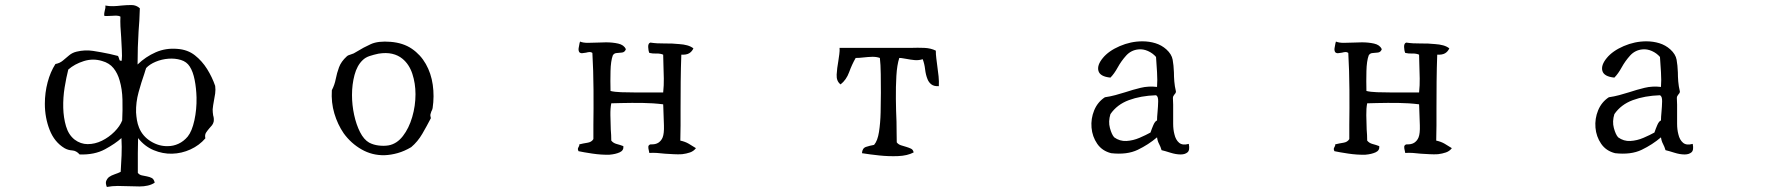

<svg xmlns="http://www.w3.org/2000/svg" viewBox="-20 -651 7040 762"><path d="M834 -310Q836 -295 834 -280Q832 -265 829 -251Q827 -242 826 -233.5Q825 -225 824 -217Q824 -211 824.5 -205Q825 -199 826 -193Q828 -187 828.5 -180.5Q829 -174 828 -168Q826 -160 821.5 -154Q817 -148 811 -142Q804 -134 798 -125Q792 -116 795 -102Q771 -74 736 -58Q701 -42 663 -41Q626 -40 590 -55Q554 -70 528 -103Q527 -74 527 -43Q527 -12 527 12Q527 18 527 24Q527 30 527 35Q533 43 543 45Q553 47 563 49Q574 51 582.5 55.5Q591 60 594 74Q582 82 566.5 85.5Q551 89 534 89Q524 89 513 88.5Q502 88 491 88Q470 87 447.5 87Q425 87 404 91Q398 76 401.5 67Q405 58 412 52Q422 45 435.5 40.5Q449 36 459 31Q461 -1 462.5 -34.5Q464 -68 462 -103Q438 -81 396.5 -58.5Q355 -36 296 -38Q283 -53 266.5 -54Q250 -55 236 -63Q196 -87 177 -135.5Q158 -184 158 -239Q158 -283 169 -324.5Q180 -366 200 -397Q217 -400 229.5 -410.5Q242 -421 254.5 -431.5Q267 -442 284 -446Q317 -454 349.5 -449Q382 -444 415 -437Q423 -435 431.5 -433Q440 -431 448 -429Q450 -427 452 -420Q453 -416 454.5 -412.5Q456 -409 463 -410Q465 -428 463.5 -452.5Q462 -477 461 -502Q459 -525 458 -546.5Q457 -568 458 -585Q451 -589 440.5 -589Q430 -589 419 -588Q412 -588 406 -587.5Q400 -587 394 -588Q393 -595 394 -600Q395 -605 396 -610Q397 -614 398 -618.5Q399 -623 398 -629Q414 -626 430 -626.5Q446 -627 462 -629Q483 -631 502 -631Q521 -631 535 -618Q534 -592 533 -569.5Q532 -547 530 -527Q528 -494 527 -463Q526 -432 526 -395Q558 -426 598 -443.5Q638 -461 684 -457Q725 -454 753.5 -431.5Q782 -409 802 -377Q822 -345 834 -310ZM760 -264Q759 -301 752.5 -334Q746 -367 733 -387Q721 -406 698 -413Q675 -420 648.5 -418Q622 -416 598 -406Q574 -396 560 -381Q558 -376 556.5 -370.5Q555 -365 553 -359Q541 -325 530 -285Q519 -245 520 -205Q521 -189 523.5 -174Q526 -159 532 -144Q546 -110 578.5 -90Q611 -70 646 -71Q668 -71 688.5 -80.5Q709 -90 725 -109Q742 -130 751.5 -173.5Q761 -217 760 -264ZM465 -173Q467 -214 466 -255.5Q465 -297 455 -331Q447 -360 430.5 -380.5Q414 -401 385 -409Q349 -420 312.5 -408.5Q276 -397 251 -375Q243 -344 236.5 -304Q230 -264 231 -223Q232 -184 242 -150Q252 -116 276 -97Q300 -79 328 -79Q357 -79 384.5 -92.5Q412 -106 434 -128Q456 -150 465 -173Z M1697 -222Q1696 -218 1695 -215Q1694 -212 1692 -209Q1690 -204 1688.5 -198Q1687 -192 1690 -182Q1674 -151 1656 -120Q1638 -89 1612 -67Q1585 -51 1558.5 -43.5Q1532 -36 1506 -35Q1457 -34 1415 -58Q1373 -82 1344 -122Q1320 -157 1307 -200.5Q1294 -244 1297 -293Q1308 -314 1312.5 -337.5Q1317 -361 1325.5 -384Q1334 -407 1356 -427Q1361 -432 1372.5 -435Q1384 -438 1394 -445Q1423 -463 1452 -476Q1481 -489 1530 -485Q1580 -481 1614.5 -457.5Q1649 -434 1670 -397Q1691 -360 1697.5 -314.5Q1704 -269 1697 -222ZM1629 -277Q1629 -320 1616.5 -358Q1604 -396 1577 -418Q1560 -432 1536.5 -437.5Q1513 -443 1482 -438Q1463 -434 1446.5 -428.5Q1430 -423 1419 -412Q1397 -391 1387 -353.5Q1377 -316 1377 -274Q1377 -234 1385.5 -195Q1394 -156 1409 -126.5Q1424 -97 1445 -85Q1462 -76 1483 -73.5Q1504 -71 1522 -74Q1555 -80 1579 -111Q1603 -142 1616 -186.5Q1629 -231 1629 -277Z M2742 -63Q2733 -51 2718.5 -46Q2704 -41 2687 -39Q2671 -38 2654 -39Q2637 -40 2619 -41Q2603 -43 2587 -44Q2571 -45 2557 -44Q2557 -47 2555 -54Q2553 -61 2553 -68Q2553 -75 2561 -78Q2582 -77 2593.5 -85Q2605 -93 2610 -106Q2616 -121 2615 -153.5Q2614 -186 2613 -211Q2613 -219 2612.5 -226Q2612 -233 2612 -237Q2572 -242 2529.5 -242.5Q2487 -243 2445 -242Q2435 -242 2425.5 -241.5Q2416 -241 2406 -241Q2402 -221 2402.5 -193.5Q2403 -166 2404 -137Q2405 -126 2405.5 -115Q2406 -104 2406 -93Q2414 -83 2427.5 -79.5Q2441 -76 2454 -71Q2456 -54 2439.5 -46.5Q2423 -39 2399 -37Q2367 -36 2330.5 -41.5Q2294 -47 2276 -51Q2273 -57 2273.5 -60.5Q2274 -64 2276 -67Q2280 -73 2279 -78Q2295 -82 2311.5 -84.5Q2328 -87 2335 -99Q2335 -111 2335 -125.5Q2335 -140 2335 -156Q2336 -217 2335.5 -294.5Q2335 -372 2331 -441Q2326 -445 2319.5 -444.5Q2313 -444 2306 -442Q2299 -441 2291.5 -440Q2284 -439 2279 -444Q2275 -451 2276.5 -460Q2278 -469 2280 -479Q2281 -484 2282 -486Q2294 -481 2312.5 -481Q2331 -481 2351 -482Q2360 -482 2368.5 -482.5Q2377 -483 2385 -483Q2411 -483 2433.5 -478Q2456 -473 2464 -456Q2460 -444 2449 -442.5Q2438 -441 2427.5 -440.5Q2417 -440 2412 -431Q2404 -409 2403 -369Q2402 -329 2403 -290Q2418 -286 2445.5 -285Q2473 -284 2504 -284Q2535 -284 2561 -284Q2579 -284 2592.5 -284Q2606 -284 2612 -284Q2615 -313 2614.5 -339.5Q2614 -366 2613 -394Q2613 -404 2612.5 -414Q2612 -424 2612 -434Q2601 -439 2585.5 -438.5Q2570 -438 2557 -441Q2553 -450 2552.5 -464.5Q2552 -479 2561 -482Q2587 -478 2617.5 -478.5Q2648 -479 2676 -476Q2693 -475 2707.5 -471Q2722 -467 2732 -459Q2726 -446 2715 -439.5Q2704 -433 2684 -434Q2682 -382 2681.5 -327Q2681 -272 2681 -219Q2681 -185 2681 -153.5Q2681 -122 2680 -93Q2699 -89 2713.5 -80.5Q2728 -72 2742 -63Z M3706 -309Q3687 -308 3676.5 -316Q3666 -324 3661 -337Q3654 -354 3651.5 -376Q3649 -398 3642 -416Q3626 -411 3610 -412.5Q3594 -414 3579 -417Q3571 -418 3564 -419.5Q3557 -421 3549 -421Q3540 -393 3537.5 -350Q3535 -307 3535.5 -258.5Q3536 -210 3538 -168Q3538 -143 3538.5 -122Q3539 -101 3539 -86Q3545 -78 3555.5 -74.5Q3566 -71 3577 -68Q3587 -65 3595.5 -61Q3604 -57 3606 -46Q3581 -33 3544.5 -31.5Q3508 -30 3470 -34Q3432 -38 3401 -43Q3402 -63 3417 -68Q3432 -73 3449 -76Q3463 -92 3468.5 -127.5Q3474 -163 3475 -205Q3476 -247 3476 -283Q3476 -318 3475.5 -357Q3475 -396 3472 -421Q3458 -426 3441 -425.5Q3424 -425 3407 -423Q3399 -422 3391 -421.5Q3383 -421 3376 -421Q3361 -395 3350 -364.5Q3339 -334 3316 -316Q3299 -329 3300.5 -355Q3302 -381 3307 -408Q3309 -422 3311 -436Q3313 -450 3312 -461Q3320 -461 3335.5 -461Q3351 -461 3370 -461Q3399 -461 3432.5 -461Q3466 -461 3497.5 -461Q3529 -461 3552 -461Q3575 -461 3583 -461Q3586 -461 3589 -461Q3592 -461 3595 -461Q3622 -462 3648 -461Q3674 -460 3694 -450Q3694 -435 3696 -419.5Q3698 -404 3700 -388Q3703 -368 3705 -348Q3707 -328 3706 -309Z M4698 -80Q4703 -55 4693 -46.5Q4683 -38 4666 -38Q4647 -38 4625 -45Q4603 -52 4590 -55Q4586 -69 4580 -80Q4574 -91 4572 -106Q4538 -77 4495.5 -56.5Q4453 -36 4390 -43Q4354 -52 4334.5 -80.5Q4315 -109 4312 -144.5Q4309 -180 4322.5 -213Q4336 -246 4365 -265Q4386 -268 4406.5 -273.5Q4427 -279 4446 -285Q4476 -295 4507 -302.5Q4538 -310 4572 -306Q4574 -332 4572 -364.5Q4570 -397 4568 -425Q4555 -440 4536 -448.5Q4517 -457 4498 -455Q4469 -452 4449.5 -430.5Q4430 -409 4416 -383.5Q4402 -358 4387 -343Q4346 -347 4339.5 -369.5Q4333 -392 4357 -421Q4380 -449 4424 -468Q4468 -487 4514 -487Q4541 -487 4565.5 -479.5Q4590 -472 4609 -455Q4630 -436 4634 -414Q4638 -392 4639 -364Q4639 -347 4640.5 -328Q4642 -309 4647 -288Q4647 -284 4645 -281Q4643 -278 4641 -276Q4639 -273 4637 -270Q4635 -267 4635 -262Q4636 -250 4636 -235.5Q4636 -221 4636 -206Q4636 -183 4636 -160Q4636 -137 4641 -118Q4646 -96 4659.5 -84.5Q4673 -73 4698 -80ZM4572 -173Q4572 -179 4572.5 -188Q4573 -197 4574 -206Q4576 -228 4576.5 -248.5Q4577 -269 4568 -273Q4507 -271 4460 -253.5Q4413 -236 4387 -198Q4378 -169 4385 -143Q4392 -117 4402 -106Q4424 -90 4450.5 -91.5Q4477 -93 4502.5 -104Q4528 -115 4546 -125Q4551 -140 4557.5 -155Q4564 -170 4572 -173Z M5742 -63Q5733 -51 5718.5 -46Q5704 -41 5687 -39Q5671 -38 5654 -39Q5637 -40 5619 -41Q5603 -43 5587 -44Q5571 -45 5557 -44Q5557 -47 5555 -54Q5553 -61 5553 -68Q5553 -75 5561 -78Q5582 -77 5593.5 -85Q5605 -93 5610 -106Q5616 -121 5615 -153.5Q5614 -186 5613 -211Q5613 -219 5612.5 -226Q5612 -233 5612 -237Q5572 -242 5529.5 -242.5Q5487 -243 5445 -242Q5435 -242 5425.5 -241.5Q5416 -241 5406 -241Q5402 -221 5402.5 -193.5Q5403 -166 5404 -137Q5405 -126 5405.5 -115Q5406 -104 5406 -93Q5414 -83 5427.5 -79.5Q5441 -76 5454 -71Q5456 -54 5439.5 -46.5Q5423 -39 5399 -37Q5367 -36 5330.5 -41.5Q5294 -47 5276 -51Q5273 -57 5273.5 -60.5Q5274 -64 5276 -67Q5280 -73 5279 -78Q5295 -82 5311.5 -84.5Q5328 -87 5335 -99Q5335 -111 5335 -125.5Q5335 -140 5335 -156Q5336 -217 5335.5 -294.5Q5335 -372 5331 -441Q5326 -445 5319.5 -444.5Q5313 -444 5306 -442Q5299 -441 5291.5 -440Q5284 -439 5279 -444Q5275 -451 5276.5 -460Q5278 -469 5280 -479Q5281 -484 5282 -486Q5294 -481 5312.5 -481Q5331 -481 5351 -482Q5360 -482 5368.5 -482.5Q5377 -483 5385 -483Q5411 -483 5433.5 -478Q5456 -473 5464 -456Q5460 -444 5449 -442.5Q5438 -441 5427.5 -440.5Q5417 -440 5412 -431Q5404 -409 5403 -369Q5402 -329 5403 -290Q5418 -286 5445.5 -285Q5473 -284 5504 -284Q5535 -284 5561 -284Q5579 -284 5592.5 -284Q5606 -284 5612 -284Q5615 -313 5614.5 -339.5Q5614 -366 5613 -394Q5613 -404 5612.5 -414Q5612 -424 5612 -434Q5601 -439 5585.5 -438.5Q5570 -438 5557 -441Q5553 -450 5552.5 -464.5Q5552 -479 5561 -482Q5587 -478 5617.5 -478.5Q5648 -479 5676 -476Q5693 -475 5707.5 -471Q5722 -467 5732 -459Q5726 -446 5715 -439.5Q5704 -433 5684 -434Q5682 -382 5681.5 -327Q5681 -272 5681 -219Q5681 -185 5681 -153.5Q5681 -122 5680 -93Q5699 -89 5713.5 -80.5Q5728 -72 5742 -63Z M6698 -80Q6703 -55 6693 -46.5Q6683 -38 6666 -38Q6647 -38 6625 -45Q6603 -52 6590 -55Q6586 -69 6580 -80Q6574 -91 6572 -106Q6538 -77 6495.5 -56.5Q6453 -36 6390 -43Q6354 -52 6334.5 -80.5Q6315 -109 6312 -144.5Q6309 -180 6322.5 -213Q6336 -246 6365 -265Q6386 -268 6406.5 -273.5Q6427 -279 6446 -285Q6476 -295 6507 -302.5Q6538 -310 6572 -306Q6574 -332 6572 -364.5Q6570 -397 6568 -425Q6555 -440 6536 -448.5Q6517 -457 6498 -455Q6469 -452 6449.5 -430.5Q6430 -409 6416 -383.5Q6402 -358 6387 -343Q6346 -347 6339.5 -369.5Q6333 -392 6357 -421Q6380 -449 6424 -468Q6468 -487 6514 -487Q6541 -487 6565.5 -479.5Q6590 -472 6609 -455Q6630 -436 6634 -414Q6638 -392 6639 -364Q6639 -347 6640.5 -328Q6642 -309 6647 -288Q6647 -284 6645 -281Q6643 -278 6641 -276Q6639 -273 6637 -270Q6635 -267 6635 -262Q6636 -250 6636 -235.5Q6636 -221 6636 -206Q6636 -183 6636 -160Q6636 -137 6641 -118Q6646 -96 6659.5 -84.5Q6673 -73 6698 -80ZM6572 -173Q6572 -179 6572.5 -188Q6573 -197 6574 -206Q6576 -228 6576.5 -248.5Q6577 -269 6568 -273Q6507 -271 6460 -253.5Q6413 -236 6387 -198Q6378 -169 6385 -143Q6392 -117 6402 -106Q6424 -90 6450.5 -91.5Q6477 -93 6502.5 -104Q6528 -115 6546 -125Q6551 -140 6557.5 -155Q6564 -170 6572 -173Z"/></svg>

Font: Yuji Boku
Style: Regular
Weight: 400
Designer: Kataoka Yuji
Foundry: Kinuta Font Factory
Version: Version 3.002